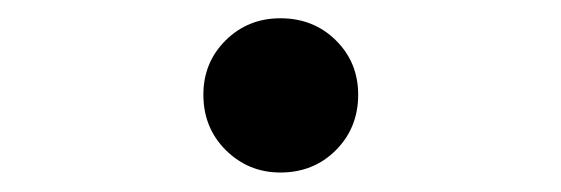

<svg xmlns="http://www.w3.org/2000/svg" viewBox="-20 -376 602 206"><path d="M280.8 -190.9Q246.6 -190.9 222.4 -214.8Q198.2 -238.8 198.2 -274.4Q198.2 -309.1 222.2 -332.8Q246.1 -356.4 280.8 -356.4Q316.4 -356.4 340.3 -332.8Q364.3 -309.1 364.3 -274.4Q364.3 -238.8 340.3 -214.8Q316.4 -190.9 280.8 -190.9Z"/></svg>

Font: Reddit Mono SemiBold
Style: Regular
Weight: 600
Monospace: yes
Designer: Stephen Hutchings
Foundry: Reddit
Version: Version 1.014